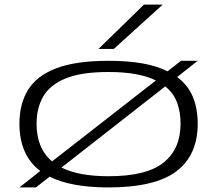

<svg xmlns="http://www.w3.org/2000/svg" viewBox="-20 -810 950 840"><path d="M65 10 156 -62Q65 -131 65 -269Q65 -355 102.5 -416.5Q140 -478 225.5 -511Q311 -544 455 -544Q540 -544 604 -532.5Q668 -521 713 -498L772 -544H845L755 -473Q803 -437 824 -385.5Q845 -334 845 -269Q845 -131 751.5 -60.5Q658 10 455 10Q291 10 197 -37L137 10ZM140 -269Q140 -216 156.5 -174.5Q173 -133 208 -104L662 -458Q626 -476 574.5 -485.5Q523 -495 455 -495Q336 -495 267.5 -467Q199 -439 169.5 -388.5Q140 -338 140 -269ZM455 -39Q622 -39 696 -99Q770 -159 770 -269Q770 -320 754.5 -361.5Q739 -403 703 -432L249 -77Q324 -39 455 -39ZM411 -596 610 -790H692L478 -596Z"/></svg>

Font: Georama ExtraExtended Light
Style: Regular
Weight: 300
Width: 8
Designer: Jean-Baptiste Levee
Foundry: Production Type
Version: Version 1.000